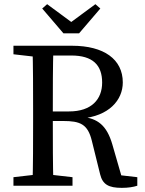

<svg xmlns="http://www.w3.org/2000/svg" viewBox="-20 -888 691 918"><path d="M44.3 0H326.7V-40.8L195.8 -55.8H175.2L44.3 -40.8V0ZM135.3 0H235.5C232.5 -103 232.5 -207 232.5 -319.6V-349.7C232.5 -467.1 232.5 -565.4 235.5 -669.3H135.3C138.3 -566.3 138.3 -462.3 138.3 -359.3V-310C138.3 -205 138.3 -101 135.3 0ZM562.4 10.2C593.3 10.2 616.9 6.3 636.5 0V-40.8L530.9 -53L564.8 -32.2L517.1 -197.5C490.6 -288.5 446.9 -322.6 370 -329.5L367.1 -321.3C500.7 -332.2 567.1 -409.3 567.1 -493.8C567.1 -604.4 477.3 -669.3 324.1 -669.3H185.5V-622.6H320.8C423.5 -622.6 468.4 -577 468.4 -493.2C468.4 -413.2 417.7 -355.2 310.2 -355.2H185.6V-309.5H281.8C363.5 -309.5 399.8 -294.6 419.2 -214.4L458.9 -54.1C470.8 -6.2 499.1 10.2 562.4 10.2ZM44.3 -628.5 175.2 -613.5H185.5V-669.3H44.3V-628.5ZM205.4 -868 181.8 -847.3 283.4 -728.6H358.1L459.7 -847.3L436.1 -868L278.7 -751.9H362.8L205.4 -868Z"/></svg>

Font: Source Serif Variable
Style: Regular
Weight: 389
Designer: Frank Grießhammer
Foundry: Adobe Systems Incorporated
Version: Version 3.001;hotconv 1.0.111;makeotfexe 2.5.65597